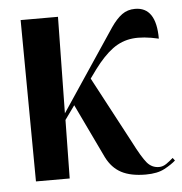

<svg xmlns="http://www.w3.org/2000/svg" viewBox="-45 -583 603 635"><g transform="rotate(-5 257.0 -265.5)"><path d="M50 0 46 -536H170L165 -216L300 -418Q327 -459 345.5 -486Q364 -513 382.5 -526.5Q401 -540 426 -540Q496 -540 496 -435Q445 -447 409 -443Q373 -439 343 -417Q313 -395 281 -352L260 -323L377 -103Q404 -50 420 -31Q436 -12 460 -12Q473 -12 485 -20.5Q497 -29 507 -38L514 -29Q501 -17 477 -4Q453 9 414 9Q364 9 333 -7.5Q302 -24 284 -60L198 -240L165 -194L162 0Z"/></g></svg>

Font: Noto Serif Display ExtraCondensed SemiBold
Style: Regular
Weight: 600
Width: 2
Designer: Monotype Design Team
Foundry: Monotype Imaging Inc.
Version: Version 2.009